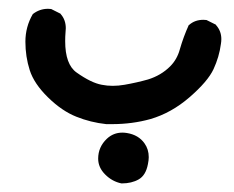

<svg xmlns="http://www.w3.org/2000/svg" viewBox="-20 -117 540 443"><path d="M206.5 249Q206.5 222.2 226.6 203.1Q241.7 189 262.2 189Q267.6 189 272.9 189.9Q299.8 194.3 313.5 213.9Q323.2 227.5 323.2 245.6Q323.2 252.4 321.3 261.7Q316.4 287.6 300 296.9Q283.7 306.2 260.7 306.2H260.3Q238.8 301.8 222.7 285.6Q206.5 269.5 206.5 249ZM55.7 -84.5Q71.3 -96.7 90.8 -96.7Q93.8 -96.7 98.1 -96.2L119.6 -85.4L120.1 -84.5Q131.8 -71.3 131.8 -51.8Q131.8 -48.8 131.1 -41Q130.4 -33.2 130.4 -22Q130.4 31.7 156.7 50.3Q190.4 74.2 214.8 78.6Q239.3 83.5 267.3 78.6Q295.4 73.7 321.3 66.4Q351.6 57.1 372.6 36.1Q388.7 20 395 -3.4Q403.3 -32.2 415.5 -59.1L416.5 -59.6Q429.7 -71.3 449.2 -71.3Q452.1 -71.3 456.5 -70.8L478 -60.1L478.5 -59.1Q490.7 -45.4 490.7 -26.9Q490.7 -21.5 489.7 -15.6Q485.8 14.2 472.7 42.5Q459.5 70.8 417.5 107.2Q375.5 143.6 327.1 157.7Q285.2 169.4 238.8 169.4Q228.5 169.4 225.1 169.4Q189 165.5 156.2 152.3Q123 139.2 90.8 107.7Q58.6 76.2 48.6 44.9Q38.6 13.7 38.6 -20.8Q38.6 -55.2 55.7 -84.5Z"/></svg>

Font: Bakudai
Style: Medium
Weight: 500
Version: Version 1.48